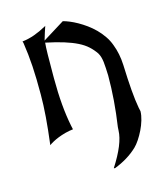

<svg xmlns="http://www.w3.org/2000/svg" viewBox="-110 -638 796 909"><g transform="rotate(-15 288.0 -184.0)"><path d="M73.2 0Q82.5 -73.7 87.2 -134Q91.8 -194.3 91.8 -243.2Q91.8 -282.7 91.1 -317.1Q90.3 -351.6 88.4 -382.6Q86.4 -413.6 83.3 -442.4Q80.1 -471.2 75.7 -500.5L73.2 -508.3Q103 -511.7 132.6 -522.2Q162.1 -532.7 192.9 -549.8L196.3 -551.8Q191.4 -537.6 186 -520.8Q180.7 -503.9 175.3 -485.4L282.2 -551.8Q295.9 -548.3 313.7 -541Q331.5 -533.7 351.1 -522.7Q370.6 -511.7 390.9 -497.1Q411.1 -482.4 429 -464.6Q446.8 -446.8 461.4 -425.5Q476.1 -404.3 484.9 -379.9Q502.9 -333.5 505.4 -277.3Q507.8 -206.1 512.2 -152.6Q516.6 -99.1 523.4 -62.5L527.3 -44.9Q526.9 -24.9 520 -1.7Q513.2 21.5 502.4 43.5Q491.7 65.4 479 84.5Q466.3 103.5 454.1 115.2Q408.2 158.7 340.8 184.6L335.4 183.1Q401.4 80.6 403.3 16.6L404.3 0Q423.3 -127.9 423.3 -247.6Q422.4 -268.6 421.6 -285.2Q420.9 -301.8 419.2 -315.2Q417.5 -328.6 414.3 -339.6Q411.1 -350.6 405.3 -360.4Q391.1 -381.3 372.8 -397.9Q354.5 -414.6 327.6 -428Q300.8 -441.4 263.9 -452.9Q227.1 -464.4 175.8 -475.1H175.3Q173.3 -457 172.6 -417.7Q171.9 -378.4 171.9 -316.9V-299.8Q171.9 -162.6 192.4 -62.5L196.3 -44.9Q175.3 -42.5 156.5 -37.4Q137.7 -32.2 121.8 -25.9Q106 -19.5 93.5 -12.7Q81.1 -5.9 73.2 0Z"/></g></svg>

Font: MedievalSharp
Style: Regular
Weight: 500
Version: Version 1.0